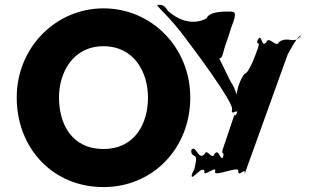

<svg xmlns="http://www.w3.org/2000/svg" viewBox="-20 -752 1343 781"><path d="M732 -600C768 -553 931 -335 924 -307C917 -276 951 -315 945 -290C938 -262 955 -320 944 -294C932 -265 941 -305 929 -272C920 -245 897 -177 888 -150C876 -114 895 -144 887 -111C881 -83 898 -141 889 -114C875 -93 872 -152 852 -125C843 -98 821 -152 812 -125C786 -98 778 -162 760 -144C751 -117 767 -168 758 -141C757 -106 785 -133 776 -90C767 -47 774 -75 758 -38C747 -12 769 -63 760 -36C760 -18 805 -82 812 -55C803 -28 864 -82 855 -55C846 -28 958 -82 949 -55C950 -28 981 -77 975 -44L1150 -530C1151 -531 1196 -619 1205 -605C1196 -578 1212 -634 1203 -607C1176 -568 1153 -608 1115 -581C1106 -554 1073 -608 1064 -581C1044 -554 1045 -615 1031 -594C1022 -567 1034 -620 1028 -592C1020 -560 1041 -592 1029 -556C1020 -529 991 -452 975 -452C944 -412 937 -353 941 -310C941 -298 943 -299 956 -299C952 -331 943 -386 918 -420L872 -514C888 -518 884 -533 900 -577C914 -616 913 -620 930 -666C944 -708 931 -705 904 -705C883 -705 830 -704 820 -677C768 -650 712 -665 664 -707C645 -734 642 -732 619 -732C625 -718 672 -681 732 -600ZM48 -355C48 -150 194 9 401 9C603 9 754 -150 754 -355C754 -560 596 -718 401 -718C208 -718 48 -560 48 -355ZM220 -355C220 -459 278 -564 401 -564C525 -564 582 -459 582 -355C582 -250 529 -146 401 -146C270 -146 220 -250 220 -355Z"/></svg>

Font: Hussar Przerywany
Style: Regular
Weight: 400
Foundry: Cannot Into Space Fonts
Version: Version 0.982